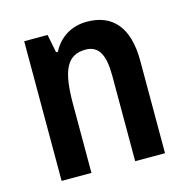

<svg xmlns="http://www.w3.org/2000/svg" viewBox="-87 -637 706 721"><g transform="rotate(-15 266.0 -276.5)"><path d="M312 -553C254 -553 205 -525 178 -472H171L157 -543H66V0H182V-268C182 -397 207 -453 280 -453C332 -453 352 -412 352 -332V0H468V-360C468 -490 411 -553 312 -553Z"/></g></svg>

Font: Noto Sans Arabic Cond SemBd
Style: Regular
Weight: 600
Width: 3
Designer: Monotype Design Team, Nadine Chahine, Nizar Qandah and Khaled Hosny
Foundry: Monotype Imaging Inc.
Version: Version 2.012